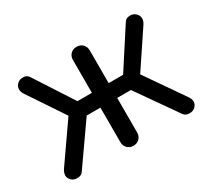

<svg xmlns="http://www.w3.org/2000/svg" viewBox="-113 -735 1006 921"><g transform="rotate(-30 390.5 -274.0)"><path d="M390 1Q370 1 357 -12.5Q344 -26 344 -46V-237H268L111 -13Q101 0 80.5 0.5Q60 1 48 -11Q34 -25 35 -40Q36 -55 45 -69L192 -280L59 -479Q49 -494 49.5 -509.5Q50 -525 64 -538Q76 -549 96 -548.5Q116 -548 126 -532L264 -319H344V-500Q344 -521 357 -534Q370 -547 390 -547Q411 -547 424 -534Q437 -521 437 -500V-319H517L655 -532Q665 -548 685 -548.5Q705 -549 717 -538Q731 -525 731.5 -509.5Q732 -494 722 -479L589 -280L735 -69Q745 -55 746 -40Q747 -25 733 -11Q721 1 700.5 0.5Q680 0 670 -13L513 -237H437V-46Q437 -26 424 -12.5Q411 1 390 1Z"/></g></svg>

Font: Comfortaa SemiBold
Style: Regular
Weight: 600
Designer: Johan Aakerlund
Foundry: Johan Aakerlund
Version: Version 3.104; ttfautohint (v1.8.1.43-b0c9)